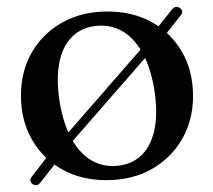

<svg xmlns="http://www.w3.org/2000/svg" viewBox="-20 -513 619 559"><path d="M75 23Q69.5 19.5 68.5 13.8Q67.5 8 72 2L147.5 -95.5L156 -101L407 -389L409.5 -396L481 -486Q485.5 -491.5 491.5 -492.8Q497.5 -494 503 -490Q509 -486.5 510.2 -481Q511.5 -475.5 507 -469.5L431.5 -373.5L425 -370L175.5 -84L172 -76L97.5 18.5Q88 31 75 23ZM293 -479.5Q366.5 -479.5 422.5 -448.2Q478.5 -417 510.2 -361.5Q542 -306 542 -233.5Q542 -163 509.8 -107.5Q477.5 -52 421 -20.2Q364.5 11.5 289.5 11.5Q216.5 11.5 160.5 -20Q104.5 -51.5 72.8 -107Q41 -162.5 41 -234.5Q41 -306 73 -361Q105 -416 161.8 -447.8Q218.5 -479.5 293 -479.5ZM328 -31Q370 -37 396 -65.2Q422 -93.5 430.8 -141.2Q439.5 -189 429 -253.5Q418 -319 393.2 -362Q368.5 -405 333 -424Q297.5 -443 254.5 -437Q213 -431 186.8 -402.8Q160.5 -374.5 152 -326.8Q143.5 -279 154 -214.5Q165 -149.5 189.8 -106.2Q214.5 -63 250 -44Q285.5 -25 328 -31Z"/></svg>

Font: Fraunces Wonky
Style: Regular
Weight: 400
Version: Version 1.000;[b76b70a41]